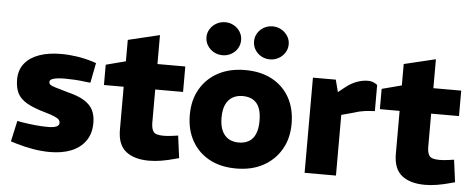

<svg xmlns="http://www.w3.org/2000/svg" viewBox="-51 -900 2560 1037"><g transform="rotate(5 1229.0 -382.0)"><path d="M249 8Q204 8 157 0Q110 -8 63 -22L34 -31L59 -144L85 -139Q123 -133 158 -129.5Q193 -126 226 -126Q256 -126 271.5 -132.5Q287 -139 287 -154Q287 -163 281 -170Q275 -177 257.5 -185Q240 -193 205 -203Q141 -221 104.5 -242Q68 -263 53 -293Q38 -323 38 -369Q39 -421 67.5 -455.5Q96 -490 146 -507.5Q196 -525 264 -525Q306 -525 349.5 -518.5Q393 -512 438 -498L455 -492L434 -384L413 -386Q376 -391 346.5 -392.5Q317 -394 296 -394Q257 -394 235 -388Q213 -382 213 -370Q213 -360 219.5 -354.5Q226 -349 248.5 -342Q271 -335 317 -322Q374 -308 407 -287.5Q440 -267 454.5 -238.5Q469 -210 469 -169Q469 -110 440.5 -70.5Q412 -31 363 -11.5Q314 8 249 8Z M786 8Q705 8 660 -28Q615 -64 615 -145V-378H508V-488L615 -516V-632L786 -673V-516H937V-378H786V-199Q786 -166 797.5 -149.5Q809 -133 853 -133Q865 -133 877 -134Q889 -135 903 -137L931 -141L947 -20L924 -14Q889 -4 853.5 2Q818 8 786 8Z M1259 9Q1173 9 1112 -24.5Q1051 -58 1017.5 -118Q984 -178 984 -258Q984 -339 1019 -399Q1054 -459 1116 -492Q1178 -525 1262 -525Q1347 -525 1408.5 -491.5Q1470 -458 1503 -398Q1536 -338 1536 -258Q1536 -178 1501 -118Q1466 -58 1404 -24.5Q1342 9 1259 9ZM1260 -132Q1292 -132 1315 -145.5Q1338 -159 1350 -187Q1362 -215 1362 -258Q1362 -302 1350.5 -329.5Q1339 -357 1316 -370.5Q1293 -384 1260 -384Q1229 -384 1205.5 -370.5Q1182 -357 1169 -329.5Q1156 -302 1156 -258Q1156 -215 1169 -187Q1182 -159 1205 -145.5Q1228 -132 1260 -132ZM1132 -594Q1106 -594 1084.5 -606Q1063 -618 1050 -638.5Q1037 -659 1037 -684Q1037 -708 1050 -728.5Q1063 -749 1084.5 -761Q1106 -773 1132 -773Q1157 -773 1178.5 -761Q1200 -749 1212.5 -728.5Q1225 -708 1225 -684Q1225 -659 1212.5 -638.5Q1200 -618 1178.5 -606Q1157 -594 1132 -594ZM1389 -594Q1363 -594 1341.5 -606Q1320 -618 1307.5 -638.5Q1295 -659 1295 -684Q1295 -708 1307.5 -728.5Q1320 -749 1341.5 -761Q1363 -773 1389 -773Q1414 -773 1435.5 -761Q1457 -749 1470 -728.5Q1483 -708 1483 -684Q1483 -659 1470 -638.5Q1457 -618 1435.5 -606Q1414 -594 1389 -594Z M1629 0V-516H1753L1770 -450L1809 -481Q1837 -503 1867.5 -514Q1898 -525 1926 -525Q1938 -526 1951.5 -521.5Q1965 -517 1978 -507V-365Q1949 -364 1922 -360.5Q1895 -357 1862 -346L1799 -329V0Z M2282 8Q2201 8 2156 -28Q2111 -64 2111 -145V-378H2004V-488L2111 -516V-632L2282 -673V-516H2433V-378H2282V-199Q2282 -166 2293.5 -149.5Q2305 -133 2349 -133Q2361 -133 2373 -134Q2385 -135 2399 -137L2427 -141L2443 -20L2420 -14Q2385 -4 2349.5 2Q2314 8 2282 8Z"/></g></svg>

Font: REM Medium
Style: Bold
Weight: 700
Version: Version 1.005;gftools[0.9.28]